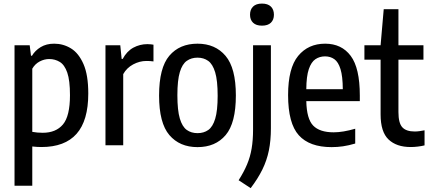

<svg xmlns="http://www.w3.org/2000/svg" viewBox="-20 -790 2336 1044"><path d="M59 220V-544H141.5L148.5 -487H154Q170.5 -515 201.2 -533.8Q232 -552.5 274.5 -552.5Q324 -552.5 366 -526.8Q408 -501 434 -441.5Q460 -382 460 -281.5Q460 -134 396.2 -62.2Q332.5 9.5 205.5 9.5Q182 9.5 155.5 6.5V220ZM212.5 -68Q284 -68 322.2 -113.2Q360.5 -158.5 360.5 -272.5Q360.5 -353 345.8 -395.2Q331 -437.5 305.2 -453.2Q279.5 -469 247.5 -469Q221 -469 195.8 -455.8Q170.5 -442.5 155.5 -416.5V-73Q183 -68 212.5 -68Z M553.5 0V-544H634L641.5 -469.5H647Q669.5 -511.5 705 -530.8Q740.5 -550 781.5 -550Q791.5 -550 800 -549Q808.5 -548 814.5 -547V-456Q804.5 -457.5 795.2 -458Q786 -458.5 776 -458.5Q739 -458.5 704 -439.8Q669 -421 650 -387V0Z M1054 10Q957 10 901 -55.5Q845 -121 845 -270.5Q845 -421.5 900.8 -487Q956.5 -552.5 1054 -552.5Q1150.5 -552.5 1206.5 -486.2Q1262.5 -420 1262.5 -271Q1262.5 -121 1207 -55.5Q1151.5 10 1054 10ZM1054 -66Q1088 -66 1112.5 -83.2Q1137 -100.5 1150.2 -144.5Q1163.5 -188.5 1163.5 -269Q1163.5 -352 1150 -396.8Q1136.5 -441.5 1112 -459Q1087.5 -476.5 1054 -476.5Q1020.5 -476.5 995.8 -459.2Q971 -442 957.8 -397.8Q944.5 -353.5 944.5 -272.5Q944.5 -190 957.8 -145.5Q971 -101 995.5 -83.5Q1020 -66 1054 -66Z M1343 233 1277.5 190Q1306 145.5 1323.2 104.5Q1340.5 63.5 1348.2 18Q1356 -27.5 1356 -86V-544H1453V-92Q1453 -26 1442 28Q1431 82 1406.8 131.5Q1382.5 181 1343 233ZM1404.5 -650.5Q1372.5 -650.5 1356 -666.5Q1339.5 -682.5 1339.5 -710Q1339.5 -738 1356 -754.2Q1372.5 -770.5 1404.5 -770.5Q1436.5 -770.5 1453 -754.2Q1469.5 -738 1469.5 -710Q1469.5 -682.5 1453 -666.5Q1436.5 -650.5 1404.5 -650.5Z M1783 10Q1663 10 1604.8 -54.5Q1546.5 -119 1546.5 -273Q1546.5 -419.5 1601.2 -486Q1656 -552.5 1748 -552.5Q1837.5 -552.5 1887 -486.2Q1936.5 -420 1936.5 -271V-240H1645.5Q1647.5 -143.5 1683 -107Q1718.5 -70.5 1794.5 -70.5Q1844.5 -70.5 1911.5 -90V-9.5Q1876 1 1845.2 5.5Q1814.5 10 1783 10ZM1747.5 -483.5Q1718 -483.5 1695.2 -468.2Q1672.5 -453 1659.2 -414.2Q1646 -375.5 1645.5 -305H1844Q1843.5 -375.5 1831.5 -414.2Q1819.5 -453 1798 -468.2Q1776.5 -483.5 1747.5 -483.5Z M2213 9.5Q2136 9.5 2092.8 -31.5Q2049.5 -72.5 2049.5 -168V-465.5H1961.5V-544H2049.5L2066.5 -740H2146.5V-544H2282.5V-465.5H2146.5V-180.5Q2146.5 -121 2167.5 -98Q2188.5 -75 2235 -75Q2247 -75 2260.5 -76.8Q2274 -78.5 2288.5 -81.5V0.5Q2272.5 4.5 2252.2 7Q2232 9.5 2213 9.5Z"/></svg>

Font: Encode Sans Condensed Condensed Medium
Style: Regular
Weight: 500
Width: 3
Designer: Multiple Designers
Foundry: Impallari Type
Version: Version 3.000; ttfautohint (v1.8.3) -l 8 -r 50 -G 200 -x 14 